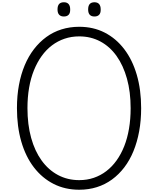

<svg xmlns="http://www.w3.org/2000/svg" viewBox="-20 -1660 1399 1699"><path d="M681 19Q556 19 454.5 -32.5Q353 -84 280 -179Q207 -274 168.5 -407Q130 -540 130 -703Q130 -812 147.5 -907Q165 -1002 198.5 -1082Q232 -1162 280.5 -1225Q329 -1288 390 -1332.5Q451 -1377 524.5 -1400Q598 -1423 681 -1423Q806 -1423 906.5 -1371.5Q1007 -1320 1079.5 -1225Q1152 -1130 1190.5 -997.5Q1229 -865 1229 -703Q1229 -594 1211.5 -498.5Q1194 -403 1161 -322.5Q1128 -242 1080 -179Q1032 -116 971 -71.5Q910 -27 837 -4Q764 19 681 19ZM681 -66Q750 -66 810 -86.5Q870 -107 920.5 -145.5Q971 -184 1011 -239.5Q1051 -295 1079 -365.5Q1107 -436 1121.5 -521Q1136 -606 1136 -703Q1136 -847 1103.5 -964Q1071 -1081 1011.5 -1164.5Q952 -1248 868 -1293Q784 -1338 681 -1338Q612 -1338 551.5 -1317.5Q491 -1297 440 -1258.5Q389 -1220 349 -1164.5Q309 -1109 280.5 -1038.5Q252 -968 237.5 -883.5Q223 -799 223 -703Q223 -558 255.5 -440.5Q288 -323 348.5 -239.5Q409 -156 493.5 -111Q578 -66 681 -66ZM545 -1514Q518 -1514 503.5 -1529.5Q489 -1545 489 -1576Q489 -1609 503 -1624.5Q517 -1640 546 -1640Q573 -1640 587 -1624Q601 -1608 601 -1577Q602 -1545 587.5 -1529.5Q573 -1514 545 -1514ZM816 -1514Q788 -1514 774 -1529.5Q760 -1545 760 -1576Q760 -1609 774 -1624.5Q788 -1640 816 -1640Q843 -1640 857 -1624Q871 -1608 871 -1577Q872 -1545 857.5 -1529.5Q843 -1514 816 -1514Z"/></svg>

Font: Playwrite FR Trad
Style: Regular
Weight: 400
Designer: Veronika Burian, José Scaglione
Foundry: TypeTogether
Version: Version 1.000